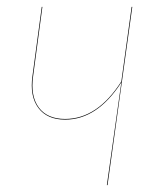

<svg xmlns="http://www.w3.org/2000/svg" viewBox="-20 -537 470 557"><path d="M363.8 -517.1 292 0H290L332 -297.9Q262.2 -189.9 168.9 -189.9Q116.7 -189.9 91.3 -223.9Q65.9 -257.8 74.2 -316.9L101.1 -517.1H103L76.2 -316.9Q67.9 -258.3 92.5 -225.1Q117.2 -191.9 168.9 -191.9Q262.7 -191.9 332 -300.8L361.8 -517.1Z"/></svg>

Font: Fira Sans Compressed Two
Style: Italic
Weight: 100
Width: 3
Italic angle: -8°
Designer: Carrois Corporate & Edenspiekermann AG
Foundry: Carrois Corporate GbR & Edenspiekermann AG
Version: Version 4.203;PS 004.203;hotconv 1.0.88;makeotf.lib2.5.64775